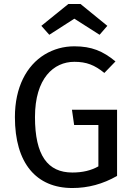

<svg xmlns="http://www.w3.org/2000/svg" viewBox="-20 -934 671 966"><path d="M354 -840 481 -759 520 -804 385 -914H324L188 -804L228 -759ZM354 -701C300 -701 250 -687 205 -660C113 -604 55 -494 55 -345C55 -112 163 12 344 12C423 12 498 -8 569 -49V-382H342L353 -305H475V-97C438 -76 395 -66 344 -66C220 -66 156 -152 156 -345C156 -540 250 -623 354 -623C415 -623 456 -607 505 -567L561 -625C498 -677 441 -701 354 -701Z"/></svg>

Font: Fira Sans
Style: Regular
Weight: 400
Designer: Carrois Corporate & Edenspiekermann AG
Foundry: Carrois Corporate GbR & Edenspiekermann AG
Version: Version 4.203